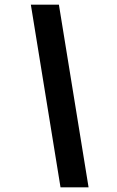

<svg xmlns="http://www.w3.org/2000/svg" viewBox="-20 -738 504 828"><path d="M113 -718H234L362 70H241Z"/></svg>

Font: Kantumruy Pro SemiBold
Style: Italic
Weight: 600
Italic angle: -13°
Version: Version 1.002